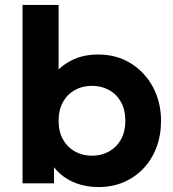

<svg xmlns="http://www.w3.org/2000/svg" viewBox="-20 -740 700 775"><path d="M378 15Q330 15 290.5 0.8Q251 -13.5 222.2 -39Q193.5 -64.5 178 -98L198 -130.5V0H71V-720H216.5V-390L184 -423.5Q218.5 -470 266.2 -495Q314 -520 375.5 -520Q450.5 -520 507.8 -484.5Q565 -449 597.5 -388.2Q630 -327.5 630 -252.5Q630 -193.5 611.2 -144.2Q592.5 -95 558.5 -59.5Q524.5 -24 478.8 -4.5Q433 15 378 15ZM351 -111.5Q390 -111.5 420.5 -128.8Q451 -146 468.5 -177.5Q486 -209 486 -252.5Q486 -296 468.8 -327.5Q451.5 -359 420.8 -376.2Q390 -393.5 351 -393.5Q312 -393.5 281.5 -376.2Q251 -359 233.8 -327.5Q216.5 -296 216.5 -252.5Q216.5 -209 234 -177.5Q251.5 -146 282 -128.8Q312.5 -111.5 351 -111.5Z"/></svg>

Font: Geologica Roman SemiBold
Style: Regular
Weight: 600
Designer: Sindre Bremnes, Frode Helland
Foundry: Monokrom Skriftforlag AS
Version: Version 1.010;gftools[0.9.28]